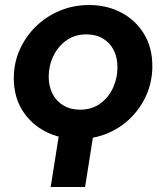

<svg xmlns="http://www.w3.org/2000/svg" viewBox="-20 -542 660 765"><path d="M182 203 216 -12H353L319 203ZM291 12Q219 12 161 -18Q103 -48 69 -102.5Q35 -157 35 -230Q35 -292 59 -345Q83 -398 124.5 -438Q166 -478 220 -500Q274 -522 335 -522Q406 -522 463 -492Q520 -462 553.5 -407.5Q587 -353 587 -279Q587 -218 564 -165Q541 -112 500.5 -72Q460 -32 406.5 -10Q353 12 291 12ZM299 -105Q346 -105 379.5 -129.5Q413 -154 430.5 -192.5Q448 -231 448 -274Q448 -313 433 -342.5Q418 -372 390 -388.5Q362 -405 324 -405Q278 -405 244.5 -381Q211 -357 192.5 -318.5Q174 -280 174 -236Q174 -199 189 -169Q204 -139 232.5 -122Q261 -105 299 -105Z"/></svg>

Font: MuseoModerno SemiBold
Style: Italic
Weight: 600
Italic angle: -9°
Designer: Pablo Cosgaya, Héctor Gatti, Marcela Romero, and the Authors of The MuseoModerno Project.
Foundry: Omnibus-Type Team
Version: Version 1.003